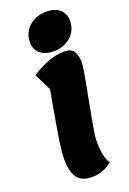

<svg xmlns="http://www.w3.org/2000/svg" viewBox="-186 -1045 761 1132"><g transform="rotate(-20 194.0 -478.5)"><path d="M187 26Q120 26 92.5 -12.5Q65 -51 65 -129Q65 -179 81.5 -279.5Q98 -380 128 -546L75 -653Q122 -683 175 -704.5Q228 -726 281 -726Q328 -726 343 -698Q358 -670 358 -632Q358 -616 352.5 -580.5Q347 -545 338 -498.5Q329 -452 319.5 -401.5Q310 -351 301 -303.5Q292 -256 286.5 -219.5Q281 -183 281 -164Q281 -113 288.5 -78Q296 -43 311 -19Q251 26 187 26ZM225 -748Q172 -748 141.5 -774.5Q111 -801 111 -843Q111 -906 154.5 -944.5Q198 -983 263 -983Q316 -983 346.5 -956.5Q377 -930 377 -887Q377 -825 333.5 -786.5Q290 -748 225 -748Z"/></g></svg>

Font: Lemon
Style: Regular
Weight: 400
Designer: Eduardo Rodriguez Tunni
Foundry: Eduardo Rodriguez Tunni
Version: Version 1.003; ttfautohint (v1.8.4.7-5d5b);gftools[0.9.24]